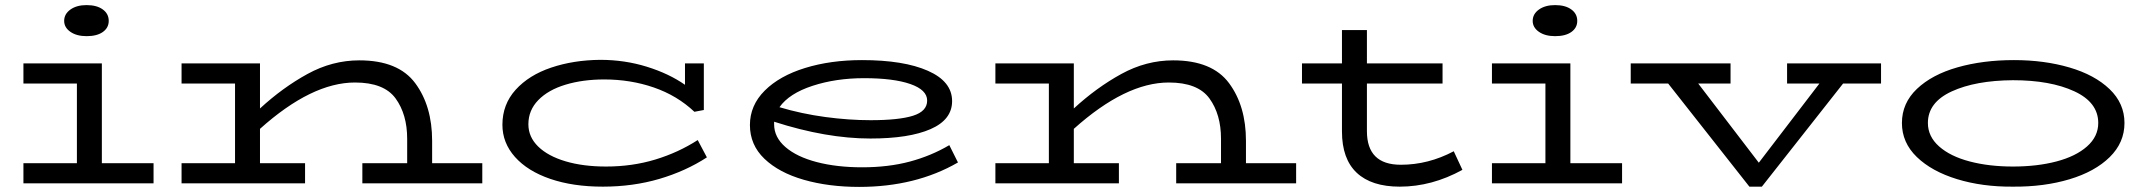

<svg xmlns="http://www.w3.org/2000/svg" viewBox="-20 -720 8441 754"><path d="M232 -638Q232 -665 256.5 -682.5Q281 -700 320 -700Q360 -700 383.5 -683Q407 -666 407 -638Q407 -611 384 -594.5Q361 -578 320 -578Q281 -578 256.5 -595Q232 -612 232 -638ZM583 -79V0H72V-79H282V-392H72V-471H380V-79Z M1874 -79V0H1403V-79H1579V-175Q1579 -271 1533.5 -333.5Q1488 -396 1374 -396Q1204 -396 1001 -214V-79H1178V0H693V-79H903V-392H693V-471H1001V-294Q1090 -376 1187.5 -429.5Q1285 -483 1391 -483Q1544 -483 1610.5 -393.5Q1677 -304 1677 -167V-79Z M2756 -102Q2673 -48 2569.5 -17.5Q2466 13 2347 13Q2230 13 2141 -17.5Q2052 -48 2002.5 -103.5Q1953 -159 1953 -230Q1953 -310 2005 -367.5Q2057 -425 2144.5 -454.5Q2232 -484 2337 -485Q2433 -485 2520 -458Q2607 -431 2670 -387V-471H2744V-288L2707 -281Q2639 -345 2547.5 -376.5Q2456 -408 2353 -408Q2269 -408 2201 -387.5Q2133 -367 2094 -327Q2055 -287 2055 -232Q2055 -182 2093.5 -144.5Q2132 -107 2201 -86.5Q2270 -66 2360 -66Q2463 -66 2553.5 -93.5Q2644 -121 2720 -170Z M3742 -82Q3576 14 3354 14Q3234 14 3136.5 -14Q3039 -42 2982 -96.5Q2925 -151 2925 -229Q2925 -306 2983 -364Q3041 -422 3141.5 -453Q3242 -484 3365 -484Q3529 -484 3624 -442Q3719 -400 3719 -323Q3719 -250 3634.5 -213Q3550 -176 3398 -176Q3225 -176 3020 -242V-232Q3020 -181 3064.5 -142.5Q3109 -104 3187.5 -83.5Q3266 -63 3366 -63Q3469 -63 3553 -85.5Q3637 -108 3708 -150ZM3041 -299Q3128 -273 3221 -260.5Q3314 -248 3399 -248Q3510 -248 3565.5 -265.5Q3621 -283 3621 -325Q3621 -367 3555 -390Q3489 -413 3373 -413Q3263 -413 3171 -383Q3079 -353 3041 -299Z M5070 -79V0H4599V-79H4775V-175Q4775 -271 4729.5 -333.5Q4684 -396 4570 -396Q4400 -396 4197 -214V-79H4374V0H3889V-79H4099V-392H3889V-471H4197V-294Q4286 -376 4383.5 -429.5Q4481 -483 4587 -483Q4740 -483 4806.5 -393.5Q4873 -304 4873 -167V-79Z M5723 -53Q5603 13 5477 13Q5366 13 5308 -41.5Q5250 -96 5250 -204V-392H5093V-471H5250V-602H5348V-471H5645V-392H5348V-205Q5348 -73 5481 -73Q5589 -73 5689 -126Z M5999 -638Q5999 -665 6023.5 -682.5Q6048 -700 6087 -700Q6127 -700 6150.5 -683Q6174 -666 6174 -638Q6174 -611 6151 -594.5Q6128 -578 6087 -578Q6048 -578 6023.5 -595Q5999 -612 5999 -638ZM6350 -79V0H5839V-79H6049V-392H5839V-471H6147V-79Z M7367 -392H7218L6899 13H6850L6531 -392H6384V-471H6776V-392H6649L6887 -81L7125 -392H6998V-471H7367Z M7449 -237Q7449 -315 7508 -371Q7567 -427 7667 -455.5Q7767 -484 7889 -484Q8008 -484 8107 -455Q8206 -426 8264.5 -370Q8323 -314 8323 -237Q8323 -160 8265 -103Q8207 -46 8107 -16Q8007 14 7885 13Q7765 14 7665.5 -16.5Q7566 -47 7507.5 -103.5Q7449 -160 7449 -237ZM8220 -237Q8220 -318 8126 -361.5Q8032 -405 7885 -405Q7738 -404 7644.5 -361Q7551 -318 7551 -237Q7551 -184 7595 -145Q7639 -106 7715 -86Q7791 -66 7885 -66Q7980 -66 8056 -86Q8132 -106 8176 -145Q8220 -184 8220 -237Z"/></svg>

Font: BioRhyme Expanded
Style: Regular
Weight: 400
Width: 7
Designer: Aoife Mooney
Foundry: Aoife Mooney Type
Version: Version 1.000